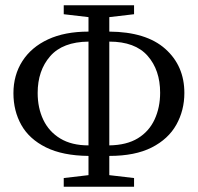

<svg xmlns="http://www.w3.org/2000/svg" viewBox="-20 -698 752 729"><path d="M123 -345Q123 -288 144.5 -243Q166 -198 209 -172Q252 -146 316 -146V-540Q218 -539 170.5 -484.5Q123 -430 123 -345ZM588 -346Q588 -432 540.5 -486Q493 -540 395 -540V-146Q461 -147 503.5 -173Q546 -199 567 -244.5Q588 -290 588 -346ZM222 11V-22L316 -33V-106Q218 -107 154.5 -138.5Q91 -170 61 -223.5Q31 -277 31 -344Q31 -413 65 -466Q99 -519 162.5 -548.5Q226 -578 316 -578V-633L222 -644V-678H489V-644L395 -633V-578Q535 -577 607.5 -512.5Q680 -448 680 -345Q680 -279 649.5 -224.5Q619 -170 556 -138Q493 -106 395 -106V-33L489 -22V11Z"/></svg>

Font: Source Serif 4 Subhead
Style: Regular
Weight: 400
Designer: Frank Grießhammer
Foundry: Adobe Systems Incorporated
Version: Version 4.004;hotconv 1.0.117;makeotfexe 2.5.65602